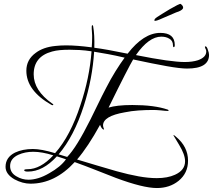

<svg xmlns="http://www.w3.org/2000/svg" viewBox="-20 -814 1075 969"><path d="M772 135Q702 135 565 84Q513 64 461.5 43.5Q410 23 357 4Q257 113 134 113Q94 113 53 91Q8 65 8 28Q8 -20 56 -44Q94 -62 146 -62Q189 -62 258 -41Q297 -85 329 -146Q361 -207 386 -284Q432 -421 442 -555Q410 -560 382 -561.5Q354 -563 331 -563Q304 -563 282.5 -561Q261 -559 243 -554Q150 -529 150 -439Q150 -357 244 -291Q249 -289 249 -286Q249 -283 245 -283Q243 -283 239 -285Q113 -357 113 -457Q113 -513 160 -547Q198 -576 259 -582Q285 -585 313 -585Q341 -585 373 -582.5Q405 -580 443 -575Q444 -588 444.5 -600.5Q445 -613 445 -625Q445 -630 445 -636.5Q445 -643 444 -653Q443 -662 443 -669Q443 -676 443 -680Q443 -687 447 -687Q448 -687 450 -682Q458 -638 456 -573Q487 -569 529 -561.5Q571 -554 624 -543Q705 -648 789 -648Q862 -648 862 -587Q862 -576 857 -576Q853 -576 853 -585Q853 -609 834 -619Q818 -629 794 -629Q731 -629 666 -536Q756 -518 817 -509.5Q878 -501 912 -501Q951 -501 979 -510Q1021 -525 1021 -554Q1021 -563 1017 -568Q1014 -576 1014 -577Q1014 -580 1017 -580Q1024 -580 1029 -563Q1035 -547 1035 -537Q1035 -468 924 -468Q890 -468 822 -480Q754 -492 652 -514Q640 -494 609 -433.5Q578 -373 528 -271Q547 -277 577 -280.5Q607 -284 648 -284Q759 -284 826 -261Q831 -259 831 -257Q831 -254 827 -254Q817 -254 791 -257Q779 -258 770 -258.5Q761 -259 754 -259Q715 -259 679 -256.5Q643 -254 609 -247Q500 -228 500 -181Q500 -174 505 -162V-160Q494 -160 485 -184Q424 -73 369 -9Q419 6 469 21Q519 36 568 50Q629 67 679.5 76Q730 85 771 85Q826 85 863 68Q914 45 914 0Q914 -34 884 -83Q870 -107 862.5 -119Q855 -131 855 -131Q855 -132 856 -132Q860 -132 867 -125Q929 -74 929 -3Q929 60 881 99Q836 135 772 135ZM319 -22Q365 -68 436 -210Q456 -250 475.5 -290.5Q495 -331 516 -371Q539 -416 563 -454.5Q587 -493 609 -523Q563 -534 524.5 -541Q486 -548 455 -553Q451 -486 438 -417.5Q425 -349 403 -280Q354 -127 276 -35ZM124 93Q147 93 173.5 85Q200 77 229 60Q286 28 313 -10Q306 -12 295 -16Q284 -20 267 -25Q197 52 121 52Q102 52 102 45Q102 40 119 40Q184 40 249 -30Q192 -48 148 -48Q106 -48 73 -33Q31 -14 31 24Q31 58 63 76Q91 93 124 93ZM760 -709Q760 -710 759.5 -710.5Q759 -711 759 -712Q759 -714 761 -717.5Q763 -721 773 -728Q781 -733 799 -744.5Q817 -756 837.5 -768Q858 -780 874 -788Q890 -796 892 -794Q906 -784 904 -773Q901 -764 882 -756Q869 -752 854 -745Q839 -739 829.5 -734.5Q820 -730 805 -724Q783 -714 773.5 -711Q764 -708 760 -709Z"/></svg>

Font: Ruthie
Style: Regular
Weight: 400
Designer: Robert E. Leuschke
Foundry: Robert E. Leuschke
Version: Version 1.012